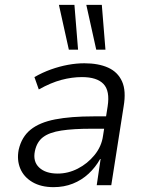

<svg xmlns="http://www.w3.org/2000/svg" viewBox="-20 -764 608 792"><path d="M201 8Q149 8 113.5 -13Q78 -34 63.5 -69Q49 -104 57 -146Q69 -199 106 -229Q143 -259 207.5 -271.5Q272 -284 366 -284H430L422 -233H357Q282 -233 233 -225.5Q184 -218 158 -198.5Q132 -179 124 -141Q115 -98 141.5 -73Q168 -48 218 -48Q261 -48 301 -68.5Q341 -89 370 -124.5Q399 -160 405 -204L424 -325Q434 -389 407 -417.5Q380 -446 318 -446Q277 -446 233.5 -434.5Q190 -423 140 -395L122 -446Q155 -465 190 -477.5Q225 -490 260 -496.5Q295 -503 328 -503Q386 -503 426 -485Q466 -467 483.5 -428Q501 -389 490 -325L439 0H379L395 -108H393Q374 -74 345.5 -47.5Q317 -21 280.5 -6.5Q244 8 201 8ZM377 -559 336 -744H400L415 -559ZM264 -559 223 -744H287L302 -559Z"/></svg>

Font: Nunito Sans 7pt SemiCondensed Light
Style: Italic
Weight: 300
Width: 4
Italic angle: -9°
Designer: Vernon Adams
Foundry: Vernon Adams
Version: Version 3.101;gftools[0.9.27]